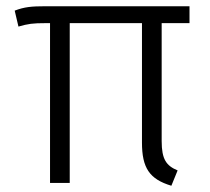

<svg xmlns="http://www.w3.org/2000/svg" viewBox="-20 -585 673 614"><path d="M586 -511V-565H124C82 -565 58 -563 27 -551L39 -500C70 -509 85 -511 126 -511H140V0H203V-511H434V-129C434 -48 458 -12 528 9L548 -40C512 -55 497 -75 497 -134V-511Z"/></svg>

Font: Glow Sans SC Normal
Style: Regular
Weight: 400
Designer: Ryoko NISHIZUKA (kana, bopomofo & ideographs); Paul D. Hunt (Latin, Greek & Cyrillic); Sandoll Communications, Soo-young
Version: Version 0.93